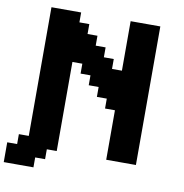

<svg xmlns="http://www.w3.org/2000/svg" viewBox="-103 -972 1143 1194"><g transform="rotate(10 468.5 -375.0)"><path d="M0 125H187.5V62.5H250V0H312.5V-562.5H375V-500H437.5V-437.5H500V-375H562.5V-312.5H625V0H812.5V-875H625V-562.5H562.5V-625H500V-687.5H437.5V-750H375V-812.5H312.5V-875H125V-62.5H62.5V0H0Z"/></g></svg>

Font: Faithful 32x
Style: Semibold
Weight: 400
Foundry: Faithful Resource Pack
Version: Version 1.0; January 27, 2023